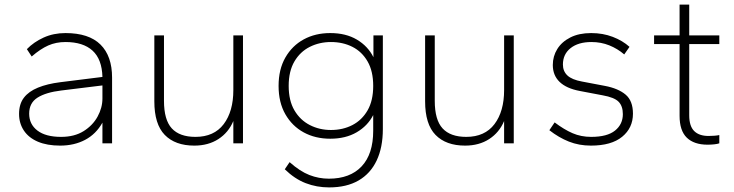

<svg xmlns="http://www.w3.org/2000/svg" viewBox="-20 -624 3197 836"><path d="M242 10Q185 10 145 -7Q105 -24 84 -55.5Q63 -87 63 -128Q63 -171 84 -198.5Q105 -226 145.5 -242.5Q186 -259 242 -266L426 -289Q424 -366 383 -403.5Q342 -441 265 -441Q224 -441 190 -426Q156 -411 118 -378L97 -410Q127 -441 170 -460.5Q213 -480 265 -480Q367 -480 417.5 -430Q468 -380 468 -286V0H426V-90Q398 -40 350.5 -15Q303 10 242 10ZM246 -28Q304 -28 344 -53Q384 -78 405 -116.5Q426 -155 426 -195V-252L247 -230Q180 -222 143.5 -199Q107 -176 107 -129Q107 -83 143 -55.5Q179 -28 246 -28Z M826 10Q743 10 697.5 -36.5Q652 -83 652 -183V-470H694V-185Q694 -102 728 -65Q762 -28 831 -28Q912 -28 954 -83.5Q996 -139 996 -232V-470H1038V0H996V-97Q975 -47 931 -18.5Q887 10 826 10Z M1413 192Q1359 192 1311 173.5Q1263 155 1220 113L1241 82Q1286 122 1327 138Q1368 154 1412 154Q1504 154 1554.5 100.5Q1605 47 1605 -55V-123Q1581 -76 1533 -48Q1485 -20 1418 -20Q1353 -20 1302.5 -47.5Q1252 -75 1222.5 -126.5Q1193 -178 1193 -250Q1193 -322 1222.5 -373.5Q1252 -425 1302.5 -452.5Q1353 -480 1418 -480Q1486 -480 1534 -451.5Q1582 -423 1606 -375V-470H1647V-62Q1647 18 1620 75Q1593 132 1541 162Q1489 192 1413 192ZM1421 -58Q1473 -58 1514.5 -79.5Q1556 -101 1580.5 -143.5Q1605 -186 1605 -250Q1605 -314 1580.5 -356.5Q1556 -399 1514.5 -420Q1473 -441 1421 -441Q1371 -441 1329 -420Q1287 -399 1262 -356.5Q1237 -314 1237 -250Q1237 -186 1262 -143.5Q1287 -101 1329 -79.5Q1371 -58 1421 -58Z M2005 10Q1922 10 1876.5 -36.5Q1831 -83 1831 -183V-470H1873V-185Q1873 -102 1907 -65Q1941 -28 2010 -28Q2091 -28 2133 -83.5Q2175 -139 2175 -232V-470H2217V0H2175V-97Q2154 -47 2110 -18.5Q2066 10 2005 10Z M2553 10Q2501 10 2457 -7.5Q2413 -25 2372 -57L2395 -91Q2436 -60 2473 -44Q2510 -28 2554 -28Q2624 -28 2658 -55.5Q2692 -83 2692 -127Q2692 -162 2673.5 -181Q2655 -200 2604 -209L2504 -228Q2446 -239 2416.5 -267.5Q2387 -296 2387 -341Q2387 -379 2406.5 -410.5Q2426 -442 2463.5 -461Q2501 -480 2554 -480Q2605 -480 2648 -463.5Q2691 -447 2721 -420L2698 -387Q2669 -412 2633 -426.5Q2597 -441 2555 -441Q2498 -441 2464.5 -414.5Q2431 -388 2431 -343Q2431 -314 2450.5 -295.5Q2470 -277 2514 -269L2614 -250Q2672 -239 2704 -212Q2736 -185 2736 -129Q2736 -67 2689 -28.5Q2642 10 2553 10Z M3061 6Q3002 6 2970.5 -24.5Q2939 -55 2939 -120V-432H2828V-470H2939V-604H2981V-470H3112V-432H2981V-122Q2981 -75 3002.5 -53.5Q3024 -32 3065 -32Q3077 -32 3090.5 -33Q3104 -34 3112 -36V0Q3104 3 3089.5 4.5Q3075 6 3061 6Z"/></svg>

Font: Gantari ExtraLight
Style: Regular
Weight: 250
Designer: Anugrah Pasau
Foundry: Lafontype
Version: Version 1.000